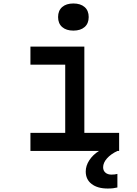

<svg xmlns="http://www.w3.org/2000/svg" viewBox="-20 -868 790 1104"><path d="M155 -600H465V-104H665V0H155V-104H355V-496H155ZM402 -692Q361 -692 337.5 -712.5Q314 -733 314 -770Q314 -807 337.5 -827.5Q361 -848 402 -848Q443 -848 466.5 -827.5Q490 -807 490 -770Q490 -733 466.5 -712.5Q443 -692 402 -692ZM599 216Q541 216 507 190Q473 164 473 118Q473 85 493.5 53.5Q514 22 549 0L599 -2L655 0Q617 18 595 43Q573 68 573 94Q573 113 586 124.5Q599 136 621 136Q632 136 639 135Q646 134 655 132V210Q643 213 630 214.5Q617 216 599 216Z"/></svg>

Font: Martian Mono SemiExpanded
Style: Regular
Weight: 400
Width: 6
Monospace: yes
Designer: Roman Shamin
Foundry: Evil Martians
Version: Version 1.000